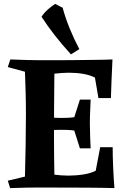

<svg xmlns="http://www.w3.org/2000/svg" viewBox="-20 -965 642 985"><path d="M416 -371V-287Q393 -291 377 -293.5Q361 -296 342.5 -297.5Q324 -299 293 -299Q269 -299 241.5 -298Q214 -297 181 -292V-366Q216 -363 241.5 -361.5Q267 -360 291 -360Q322 -360 341 -361.5Q360 -363 376.5 -365.5Q393 -368 416 -371ZM445 -454Q444 -424 442.5 -394.5Q441 -365 441 -333Q441 -300 442.5 -262.5Q444 -225 445 -204H390L357 -308V-351L390 -454ZM567 0Q479 -3 188 -3Q153 -3 120 -2.5Q87 -2 32 0L20 -38L108 -59Q110 -140 111.5 -218.5Q113 -297 113 -376Q113 -439 111.5 -492Q110 -545 108 -597L20 -621L33 -660Q83 -658 123 -657Q163 -656 192 -656Q221 -656 262 -656Q303 -656 348 -656.5Q393 -657 435 -657.5Q477 -658 509.5 -658.5Q542 -659 557 -660Q554 -597 552 -548.5Q550 -500 549 -462H485L467 -567Q442 -580 407 -586Q372 -592 333 -592Q315 -592 296.5 -590.5Q278 -589 259 -587Q258 -497 257.5 -417Q257 -337 257 -263Q257 -217 257.5 -169Q258 -121 259 -69Q276 -67 294 -65.5Q312 -64 330 -64Q370 -64 408 -70Q446 -76 471 -89L494 -210H558Q558 -164 560.5 -107.5Q563 -51 567 0ZM263 -945Q272 -941 282.5 -935Q293 -929 301 -926Q316 -872 337.5 -819Q359 -766 387 -713L344 -686Q296 -739 260.5 -784.5Q225 -830 193 -879Q206 -899 225 -916Q244 -933 263 -945Z"/></svg>

Font: Alkalami
Style: Regular
Weight: 400
Designer: Becca Hirsbrunner Spalinger
Foundry: SIL International
Version: Version 2.000